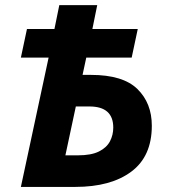

<svg xmlns="http://www.w3.org/2000/svg" viewBox="-20 -734 668 754"><path d="M62 0 170.9 -507.8H62L85.9 -620.1H193.8L212.9 -713.9H361.8L342.8 -620.1H521L497.1 -507.8H318.8L304.2 -439.9H336.9Q462.9 -439.9 519.5 -384.5Q576.2 -329.1 576.2 -240.2Q576.2 -120.1 495.8 -60.1Q415.5 0 275.9 0ZM236.8 -124H286.1Q338.4 -124 368.7 -139.2Q398.9 -154.3 411.9 -179.2Q424.8 -204.1 424.8 -232.9Q424.8 -315.9 331.1 -315.9H277.8Z"/></svg>

Font: Open Sans
Style: Bold Italic
Weight: 700
Italic angle: -12°
Designer: Monotype Design Team
Foundry: Monotype Imaging Inc.
Version: Version 3.003; ttfautohint (v1.8.4)